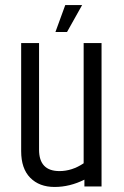

<svg xmlns="http://www.w3.org/2000/svg" viewBox="-20 -740 492 762"><path d="M216 -61Q266 -61 312 -92V-569H383V0H315V-27Q257 2 196.5 2Q136 2 100 -34.5Q64 -71 64 -140V-569H135V-146Q135 -61 216 -61ZM239 -720H306L246 -613H200Z"/></svg>

Font: Khand
Style: Regular
Weight: 400
Designer: Devanagari: Sanchit Sawaria, Jyotish Sonowal; Latin: Satya Rajpurohit
Foundry: Indian Type Foundry
Version: Version 1.100;PS 1.0;hotconv 1.0.78;makeotf.lib2.5.61930; tt